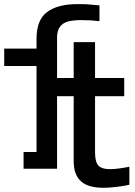

<svg xmlns="http://www.w3.org/2000/svg" viewBox="-23 -872 643 912"><path d="M89 -150H150.5V-558.5H-3V-641H150.5V-687Q150.5 -778 201.2 -815.2Q252 -852.5 345 -852.5Q376.5 -852.5 396 -851.2Q415.5 -850 449.5 -846.5V-771.5Q410.5 -776.5 364.5 -776.5Q325 -776.5 300 -769.8Q275 -763 261.5 -744.5Q248 -726 248 -692.5V-501.5H327V-672H428.5V-501.5H567V-415H428.5V-152Q428.5 -118.5 435.2 -100.8Q442 -83 457.8 -75.8Q473.5 -68.5 503 -68.5Q518 -68.5 545.5 -72.2Q573 -76 591.5 -80V5.5Q572.5 10.5 534.8 15.2Q497 20 469.5 20Q394 20 360.5 -11.8Q327 -43.5 327 -106.5V-415H248V-70.5H89Z"/></svg>

Font: JuliaMono SemiBold
Style: Regular
Weight: 600
Monospace: yes
Designer: cormullion
Foundry: corm
Version: Version 0.055; ttfautohint (v1.8.4)